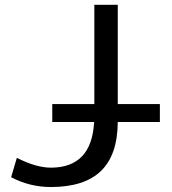

<svg xmlns="http://www.w3.org/2000/svg" viewBox="-20 -752 702 784"><path d="M193.4 -253.9V-327.1H365.2V-732.4H460.9V-327.1H632.8V-253.9H460.9Q460 -119.1 392.1 -53.7Q324.2 11.7 187.5 11.7Q101.6 11.7 25.4 -28.3L48.8 -107.4Q127.9 -67.4 187.5 -67.4Q354.5 -67.4 364.3 -253.9Z"/></svg>

Font: irohakakuC Regular
Style: Regular
Weight: 400
Designer: [Source Han Sans]
Ryoko NISHIZUKA Ë•øÂ°öÊ∂ºÂ≠ê (kana & ideographs); Paul D. Hunt (Latin, Greek & Cyrillic); Wenlong ZHAN
Version: Version 1.001.20160904